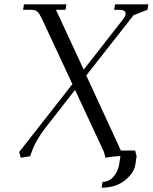

<svg xmlns="http://www.w3.org/2000/svg" viewBox="-20 -722 706 888"><path d="M68.8 -19 314.9 -333 172.9 -637.2Q161.6 -660.2 152.6 -668.5Q143.6 -676.8 122.1 -676.8H86.9L90.8 -702.1H287.1L283.2 -676.8H238.8L367.2 -399.9L551.8 -636.2Q561 -649.4 561 -659.2Q561 -676.8 528.8 -676.8H507.8L512.2 -702.1H666L662.1 -676.8L598.1 -651.9L378.9 -373L539.1 -25.9H605L611.8 0L606 40Q599.1 79.6 556.9 112.8Q514.6 146 450.2 146L454.1 119.1Q485.4 119.1 505.9 94Q526.4 68.8 530.8 40L537.1 0Q507.8 0 467.8 7.8L460.9 -19L327.1 -306.2L190.9 -131.8Q169.4 -104.5 154.3 -78.1Q139.2 -51.8 133.3 -37.1Q127.4 -22.5 119.1 1Q101.1 2.4 76.2 7.8Z"/></svg>

Font: Dihjauti
Style: Italic
Weight: 400
Italic angle: -9°
Designer: T. Christopher White
Version: Version 3.0.0